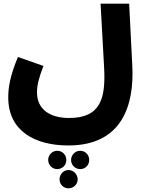

<svg xmlns="http://www.w3.org/2000/svg" viewBox="-20 -765 799 1048"><path d="M25 -233C25 -49 172 29 353 29C646 29 714 -190 702 -409L685 -745H529L548 -401C558 -230 531 -121 357 -121C249 -121 182 -171 182 -260C182 -301 191 -336 217 -405L78 -454C33 -347 25 -283 25 -233ZM292 158C321 158 342 136 342 108C342 81 321 58 292 58C265 58 243 81 243 108C243 136 265 158 292 158ZM418 158C446 158 467 136 467 108C467 81 446 58 418 58C390 58 368 81 368 108C368 136 390 158 418 158ZM354 263C381 263 404 241 404 214C404 187 381 163 354 163C326 163 305 187 305 214C305 241 326 263 354 263Z"/></svg>

Font: Noto Sans Arabic UI Extra
Style: Regular
Weight: 800
Designer: Nadine Chahine - Monotype Design Team
Foundry: Monotype Imaging Inc.
Version: Version 1.900